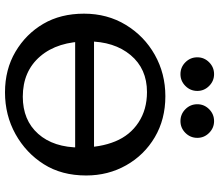

<svg xmlns="http://www.w3.org/2000/svg" viewBox="-76 -824 906 795"><g transform="rotate(90 377.5 -426.0)"><path d="M361.8 6.8Q267.1 6.8 193.6 -36.6Q120.1 -80.1 78.1 -151.9Q36.1 -223.6 36.1 -320.3Q36.1 -417 82.5 -493.4Q128.9 -569.8 206.5 -613.5Q284.2 -657.2 377.9 -657.2Q473.6 -657.2 547.6 -613.5Q621.6 -569.8 663.8 -495.1Q706.1 -420.4 706.1 -329.1Q706.1 -227.5 659.4 -153.8Q612.8 -80.1 534.7 -36.6Q456.5 6.8 361.8 6.8ZM379.9 -66.9Q477.1 -66.9 533.7 -130.6Q590.3 -194.3 590.3 -304.2Q590.3 -388.2 564.9 -449.7Q539.6 -511.2 486.3 -546.1Q433.1 -581.1 360.8 -581.1Q264.2 -581.1 207.5 -513.2Q150.9 -445.3 150.9 -335.4Q150.9 -211.4 212.6 -139.2Q274.4 -66.9 379.9 -66.9ZM631.8 -313H131.8V-361.8H631.8ZM631.8 -283.7H131.8V-332.5H631.8ZM481 -719.7Q452.1 -719.7 431.6 -740.2Q411.1 -760.7 411.1 -789.6Q411.1 -817.9 431.6 -838.4Q452.1 -858.9 481 -858.9Q509.3 -858.9 529.8 -838.4Q550.3 -817.9 550.3 -789.6Q550.3 -760.7 529.8 -740.2Q509.3 -719.7 481 -719.7ZM286.6 -719.7Q257.8 -719.7 237.3 -740.2Q216.8 -760.7 216.8 -789.6Q216.8 -817.9 237.3 -838.4Q257.8 -858.9 286.6 -858.9Q314.9 -858.9 335.4 -838.4Q356 -817.9 356 -789.6Q356 -760.7 335.4 -740.2Q314.9 -719.7 286.6 -719.7Z"/></g></svg>

Font: Bainsley
Style: Regular
Weight: 400
Designer: Paul James MIller
Foundry: High-Logic / Made with FontCreator
Version: Version 1.411;March 28, 2021;FontCreator 13.0.0.2683 64-bit